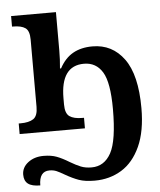

<svg xmlns="http://www.w3.org/2000/svg" viewBox="-54 -583 724 870"><g transform="rotate(-5 307.5 -148.0)"><path d="M21 185Q21 152 49.5 130Q78 108 120 108Q155 108 180 117.5Q205 127 236 146Q263 162 284 170.5Q305 179 333 179Q391 179 421.5 123Q452 67 452 -76Q452 -197 423 -244.5Q394 -292 339 -292Q233 -292 233 -144V-116Q233 -75 252.5 -61.5Q272 -48 310 -48H318V0H21V-48H29Q68 -48 88 -61.5Q108 -75 108 -116V-422Q108 -462 89.5 -475Q71 -488 33 -488H29V-536H233V-362Q233 -320 229 -280H234Q258 -325 295 -346Q332 -367 384 -367Q474 -367 527.5 -293.5Q581 -220 581 -69Q581 36 549.5 105Q518 174 464 207Q410 240 342 240Q298 240 270 230Q242 220 209 201Q187 188 173 182Q159 176 141 176Q94 176 94 240Q56 240 38.5 226.5Q21 213 21 185Z"/></g></svg>

Font: Noto Serif SemiBold
Style: Regular
Weight: 600
Designer: Monotype Design Team
Foundry: Monotype Imaging Inc.
Version: Version 1.001